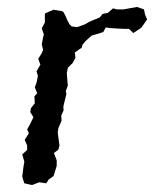

<svg xmlns="http://www.w3.org/2000/svg" viewBox="-20 -528 443 552"><path d="M72 4 50 -1 46 -13 44 -21 48 -52 50 -63 44 -84 58 -97V-110L51 -126L63 -145L58 -156L67 -172L76 -191L67 -206L69 -217L80 -231L79 -251L87 -260L80 -277L85 -290L89 -310L85 -323L96 -342L90 -359L100 -375L104 -385L100 -400L104 -421L106 -429L100 -447L109 -463V-489L122 -495L134 -500L158 -496L162 -494L168 -483L174 -469L180 -458L186 -452L202 -450L224 -458L236 -465L243 -468L267 -478L275 -488L290 -491L305 -504L316 -501H335L374 -508L394 -501L397 -486L403 -472L386 -448L363 -433L351 -445H338L317 -446L300 -447L284 -449L277 -436L262 -431L244 -426L226 -410L217 -399L215 -391L195 -377L197 -362L189 -347L175 -333L172 -317L175 -282L169 -266L171 -258L165 -234L162 -221L163 -211L156 -196L157 -181L148 -160L146 -148L148 -131L151 -110L148 -98L135 -88L143 -67V-51L134 -22L120 -12L113 -1L93 -4Z"/></svg>

Font: Winky Rough Light
Style: Italic
Weight: 300
Italic angle: -8.97852°
Designer: Simon Atzbach
Foundry: typofactur
Version: Version 1.206; ttfautohint (v1.8.4.7-5d5b)